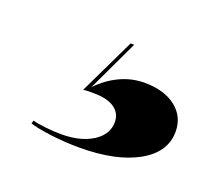

<svg xmlns="http://www.w3.org/2000/svg" viewBox="-51 -58 357 318"><g transform="rotate(20 128.0 101.5)"><path d="M112.1 197.6Q86.3 197.6 61.3 194.4Q36.3 191.1 24.2 187.1L25.8 181.5Q33.9 183.9 48.8 185.5Q63.7 187.1 76.6 187.1Q110.5 187.1 131.9 173.4Q153.2 159.7 153.2 137.9Q153.2 122.6 140.7 113.7Q128.2 104.8 104 104.8Q98.4 104.8 94 104.8Q89.5 104.8 85.5 105.6L133.1 6.5H139.5L96.8 96.8Q113.7 79 134.3 69.4Q154.8 59.7 177.4 59.7Q212.1 59.7 232.7 75.8Q253.2 91.9 253.2 118.5Q253.2 154.8 214.9 176.2Q176.6 197.6 112.1 197.6Z"/></g></svg>

Font: Playfair 144pt SemiExpanded Black
Style: Regular
Weight: 900
Width: 6
Designer: Claus Eggers Sørensen
Foundry: Claus Eggers Sørensen
Version: Version 2.203